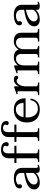

<svg xmlns="http://www.w3.org/2000/svg" viewBox="1408 -2170 772 3627"><g transform="rotate(-90 1793.5 -356.0)"><path d="M29 -96Q29 -169 105.5 -216Q182 -263 341 -285V-337Q341 -388 309 -414Q277 -440 224 -440Q186 -440 154 -425Q122 -410 122 -393Q122 -387 124 -378Q126 -369 126 -364Q126 -349 117 -338Q108 -327 88 -327Q71 -327 59.5 -339.5Q48 -352 48 -375Q48 -425 105 -452.5Q162 -480 244 -480Q336 -480 386 -439.5Q436 -399 436 -329V-58Q436 -26 458 -26Q472 -26 494 -34V-17Q479 -4 456 3Q433 10 409 10Q382 10 362 -1Q342 -12 342 -37V-67Q302 -23 253.5 -6.5Q205 10 159 10Q98 10 63.5 -18.5Q29 -47 29 -96ZM341 -109V-252Q235 -231 178.5 -191.5Q122 -152 122 -103Q122 -67 144 -48.5Q166 -30 205 -30Q242 -30 282.5 -54Q323 -78 341 -109Z M922 -621Q922 -598 910.5 -587.5Q899 -577 882 -577Q864 -577 854 -585.5Q844 -594 844 -609Q844 -617 849.5 -627Q855 -637 855 -642Q855 -661 834.5 -672.5Q814 -684 789 -684Q711 -684 711 -584V-470H854V-431H711V-57Q711 -41 725.5 -33Q740 -25 764 -25H784V0H545V-25H564Q588 -25 603 -33Q618 -41 618 -57V-431H528V-470H618V-576Q618 -647 659.5 -684.5Q701 -722 775 -722Q848 -722 885 -695Q922 -668 922 -621Z M1322 -621Q1322 -598 1310.5 -587.5Q1299 -577 1282 -577Q1264 -577 1254 -585.5Q1244 -594 1244 -609Q1244 -617 1249.5 -627Q1255 -637 1255 -642Q1255 -661 1234.5 -672.5Q1214 -684 1189 -684Q1111 -684 1111 -584V-470H1254V-431H1111V-57Q1111 -41 1125.5 -33Q1140 -25 1164 -25H1184V0H945V-25H964Q988 -25 1003 -33Q1018 -41 1018 -57V-431H928V-470H1018V-576Q1018 -647 1059.5 -684.5Q1101 -722 1175 -722Q1248 -722 1285 -695Q1322 -668 1322 -621Z M1390 -258Q1389 -250 1389 -234Q1389 -140 1433.5 -83Q1478 -26 1551 -26Q1617 -26 1660 -60.5Q1703 -95 1716 -167H1745Q1737 -87 1685 -38.5Q1633 10 1539 10Q1423 10 1358.5 -53.5Q1294 -117 1294 -235Q1294 -349 1358.5 -414.5Q1423 -480 1536 -480Q1640 -480 1694.5 -424.5Q1749 -369 1749 -281V-258ZM1394 -297H1666Q1664 -353 1633.5 -397.5Q1603 -442 1539 -442Q1480 -442 1443 -403Q1406 -364 1394 -297Z M2177 -437Q2177 -418 2167.5 -408Q2158 -398 2141 -398Q2130 -398 2123.5 -402Q2117 -406 2112 -413Q2105 -420 2099 -423.5Q2093 -427 2082 -427Q2056 -427 2032.5 -408Q2009 -389 1994 -353Q1979 -317 1977 -270V-57Q1977 -41 1992 -33Q2007 -25 2031 -25H2048V0H1811V-25H1830Q1854 -25 1868.5 -33Q1883 -41 1883 -57V-393Q1883 -414 1863 -414Q1853 -414 1833 -406L1827 -428L1955 -473H1977V-381Q1991 -424 2027 -452Q2063 -480 2107 -480Q2136 -480 2156.5 -469.5Q2177 -459 2177 -437Z M3059 -25V0H2823V-25H2841Q2865 -25 2880 -33Q2895 -41 2895 -57V-332Q2895 -385 2870 -412Q2845 -439 2804 -439Q2750 -439 2714 -399Q2678 -359 2678 -285V-57Q2678 -41 2693 -33Q2708 -25 2732 -25H2741V0H2523V-25H2534Q2559 -25 2573.5 -33Q2588 -41 2588 -57V-332Q2588 -385 2563.5 -412Q2539 -439 2497 -439Q2443 -439 2407.5 -399Q2372 -359 2372 -285V-57Q2372 -41 2387 -33Q2402 -25 2426 -25H2443V0H2206V-25H2225Q2249 -25 2263.5 -33Q2278 -41 2278 -57V-393Q2278 -414 2258 -414Q2248 -414 2228 -406L2222 -428L2347 -473H2372V-397Q2391 -432 2431 -456Q2471 -480 2524 -480Q2586 -480 2623.5 -455Q2661 -430 2673 -387Q2689 -424 2731.5 -452Q2774 -480 2831 -480Q2908 -480 2948.5 -443Q2989 -406 2989 -344V-57Q2989 -41 3003.5 -33Q3018 -25 3042 -25Z M3110 -96Q3110 -169 3186.5 -216Q3263 -263 3422 -285V-337Q3422 -388 3390 -414Q3358 -440 3305 -440Q3267 -440 3235 -425Q3203 -410 3203 -393Q3203 -387 3205 -378Q3207 -369 3207 -364Q3207 -349 3198 -338Q3189 -327 3169 -327Q3152 -327 3140.5 -339.5Q3129 -352 3129 -375Q3129 -425 3186 -452.5Q3243 -480 3325 -480Q3417 -480 3467 -439.5Q3517 -399 3517 -329V-58Q3517 -26 3539 -26Q3553 -26 3575 -34V-17Q3560 -4 3537 3Q3514 10 3490 10Q3463 10 3443 -1Q3423 -12 3423 -37V-67Q3383 -23 3334.5 -6.5Q3286 10 3240 10Q3179 10 3144.5 -18.5Q3110 -47 3110 -96ZM3422 -109V-252Q3316 -231 3259.5 -191.5Q3203 -152 3203 -103Q3203 -67 3225 -48.5Q3247 -30 3286 -30Q3323 -30 3363.5 -54Q3404 -78 3422 -109Z"/></g></svg>

Font: TavirajRegular
Style: Regular
Weight: 400
Designer: Katatrad Team
Foundry: CadsonDemak
Version: Version 1.001